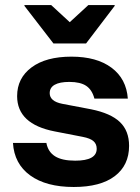

<svg xmlns="http://www.w3.org/2000/svg" viewBox="-20 -736 558 766"><path d="M274.2 10Q164.2 10 100.4 -36.2Q36.7 -82.5 31.7 -165.8H165Q171.7 -130 199.6 -112.5Q227.5 -95 280 -95Q365.8 -95 365.8 -142.5Q365.8 -161.7 352.9 -172.9Q340 -184.2 310 -190L198.3 -211.7Q48.3 -240.8 48.3 -352.5Q48.3 -424.2 105.8 -467.1Q163.3 -510 265 -510Q365.8 -510 425 -465.8Q484.2 -421.7 490 -342.5H356.7Q347.5 -377.5 324.2 -393.3Q300.8 -409.2 256.7 -409.2Q218.3 -409.2 198.3 -397.9Q178.3 -386.7 178.3 -364.2Q178.3 -348.3 190.8 -337.5Q203.3 -326.7 229.2 -321.7L343.3 -300Q421.7 -284.2 458.3 -249.2Q495 -214.2 495 -154.2Q495 -76.7 437.9 -33.3Q380.8 10 274.2 10ZM193.3 -562.5 77.5 -712.5V-715.8H184.2L258.3 -647.5L332.5 -715.8H437.5V-712.5L323.3 -562.5Z"/></svg>

Font: Funnel Display
Style: Bold
Weight: 700
Designer: NORD ID, Kristian Moeller
Foundry: Dicotype
Version: Version 1.000